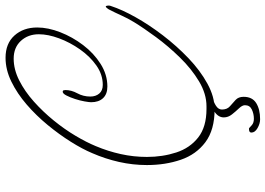

<svg xmlns="http://www.w3.org/2000/svg" viewBox="-156 -602 980 709"><g transform="rotate(-90 334.5 -247.0)"><path d="M286 55Q210 55 164.5 21Q119 -13 99.5 -70Q80 -127 80 -195Q80 -247 91.5 -298Q103 -349 124 -397Q139 -433 166 -476Q193 -519 228 -561.5Q263 -604 303.5 -639Q344 -674 388 -695.5Q432 -717 476 -717Q529 -717 558.5 -684Q588 -651 588 -600Q588 -560 570.5 -515Q553 -470 523 -430.5Q493 -391 453.5 -366Q414 -341 370 -341Q342 -341 327 -357Q312 -373 312 -401Q312 -408 315 -425Q318 -442 324 -460.5Q330 -479 337 -492.5Q344 -506 351 -506Q355 -506 356 -502.5Q357 -499 357 -496Q357 -474 345 -452Q333 -430 333 -404Q333 -384 344 -371Q355 -358 376 -358Q414 -358 447.5 -381.5Q481 -405 507 -442Q533 -479 548 -519.5Q563 -560 563 -594Q563 -634 538.5 -660.5Q514 -687 473 -687Q433 -687 392.5 -666.5Q352 -646 314.5 -612.5Q277 -579 244.5 -539Q212 -499 188 -458.5Q164 -418 150 -384Q131 -339 120.5 -291.5Q110 -244 110 -195Q110 -137 126.5 -86.5Q143 -36 182 -5.5Q221 25 287 25H297Q343 25 389 -2.5Q435 -30 477 -73Q519 -116 552.5 -161.5Q586 -207 608 -243Q622 -266 632.5 -289.5Q643 -313 655 -336Q657 -339 660 -343Q663 -347 667 -347Q669 -341 669 -337Q669 -331 667 -327Q654 -287 626 -237Q598 -187 559 -136Q520 -85 474.5 -41.5Q429 2 380.5 28.5Q332 55 286 55ZM249 223Q233 223 216.5 213.5Q200 204 200 191Q200 184 207.5 182.5Q215 181 217 183Q219 185 227.5 192.5Q236 200 251 200Q269 200 285 192.5Q301 185 301 167Q301 157 289.5 145Q278 133 267 119Q256 105 256 89Q256 68 278 54Q300 40 319 40Q326 40 326 49Q313 51 299 60Q285 69 285 82Q285 101 297 111.5Q309 122 320.5 132.5Q332 143 332 162Q332 194 309 208.5Q286 223 249 223Z"/></g></svg>

Font: Licorice
Style: Regular
Weight: 400
Designer: Robert E. Leuschke
Foundry: Robert E. Leuschke
Version: Version 1.010; ttfautohint (v1.8.3)